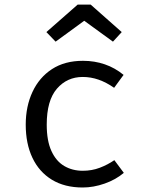

<svg xmlns="http://www.w3.org/2000/svg" viewBox="-20 -801 640 832"><path d="M338.5 -61Q378 -61 412.2 -74Q446.5 -87 475.5 -107L516.5 -52Q482 -22.5 433.5 -5.5Q385 11.5 338.5 11.5Q260 11.5 204.8 -22.2Q149.5 -56 120.5 -117.2Q91.5 -178.5 91.5 -261Q91.5 -340 120.8 -402.8Q150 -465.5 205.2 -501.5Q260.5 -537.5 339.5 -537.5Q390 -537.5 434.2 -522.2Q478.5 -507 515.5 -476.5L474.5 -420.5Q441 -444 407.2 -455.8Q373.5 -467.5 338.5 -467.5Q270.5 -467.5 226.5 -416.5Q182.5 -365.5 182.5 -261Q182.5 -191 202.8 -146.8Q223 -102.5 258.2 -81.8Q293.5 -61 338.5 -61ZM221 -620.5 181 -662 316.5 -781H373L507.5 -662L469.5 -620.5L345 -711Z"/></svg>

Font: Fast_Mono
Style: Regular
Weight: 400
Monospace: yes
Designer: Carrois Corporate, Edenspiekermann AG, Nikita Prokopov
Foundry: Carrois Corporate, Edenspiekermann AG, Nikita Prokopov
Version: Version 5.002